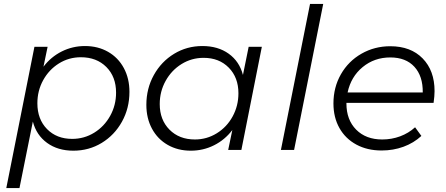

<svg xmlns="http://www.w3.org/2000/svg" viewBox="-20 -762 2269 976"><path d="M638 -295Q638 -212 600 -143.5Q562 -75 497 -35.5Q432 4 353 4Q274 4 219.5 -35.5Q165 -75 147 -144L79 194H12L155 -524H222L201 -423Q239 -473 294 -500.5Q349 -528 412 -528Q478 -528 529.5 -498.5Q581 -469 609.5 -416Q638 -363 638 -295ZM170 -237Q170 -156 219 -106Q268 -56 347 -56Q408 -56 459 -87.5Q510 -119 540 -173Q570 -227 570 -291Q570 -372 520.5 -421.5Q471 -471 391 -471Q330 -471 279.5 -439.5Q229 -408 199.5 -354.5Q170 -301 170 -237Z M724 -229Q724 -312 762 -380.5Q800 -449 865 -488.5Q930 -528 1009 -528Q1088 -528 1142.5 -489Q1197 -450 1215 -381L1244 -524H1311L1207 0H1140L1161 -101Q1123 -51 1068 -23.5Q1013 4 950 4Q884 4 832.5 -25.5Q781 -55 752.5 -108Q724 -161 724 -229ZM1192 -288Q1192 -368 1143 -418Q1094 -468 1015 -468Q954 -468 903 -436.5Q852 -405 822 -351Q792 -297 792 -233Q792 -153 841.5 -103Q891 -53 971 -53Q1031 -53 1082 -84.5Q1133 -116 1162.5 -170Q1192 -224 1192 -288Z M1623 -742 1475 0H1408L1556 -742Z M1741 -239V-236Q1741 -153 1790.5 -103Q1840 -53 1923 -53Q1971 -53 2014 -69Q2057 -85 2090 -115L2122 -71Q2083 -35 2031 -16Q1979 3 1920 3Q1847 3 1791.5 -27Q1736 -57 1705.5 -111Q1675 -165 1675 -236Q1675 -318 1713 -384.5Q1751 -451 1817.5 -489Q1884 -527 1964 -527Q2068 -527 2128.5 -465Q2189 -403 2189 -299Q2189 -274 2184 -239ZM1747 -292H2129Q2130 -375 2086.5 -422.5Q2043 -470 1964 -470Q1883 -470 1823.5 -421Q1764 -372 1747 -292Z"/></svg>

Font: Gontserrat Light
Style: Italic
Weight: 300
Italic angle: -11.3°
Designer: Julieta Ulanovsky
Foundry: Julieta Ulanovsky
Version: Version 6.001